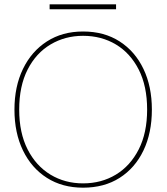

<svg xmlns="http://www.w3.org/2000/svg" viewBox="-20 -858 772 890"><path d="M365 12Q269 12 197.5 -33.5Q126 -79 86.5 -160.5Q47 -242 47 -350Q47 -457 86.5 -538.5Q126 -620 197.5 -666Q269 -712 365 -712Q463 -712 534.5 -666Q606 -620 645 -538.5Q684 -457 684 -350Q684 -242 645 -160.5Q606 -79 534.5 -33.5Q463 12 365 12ZM365 -8Q450 -8 517 -48.5Q584 -89 623 -165.5Q662 -242 662 -350Q662 -459 623 -535.5Q584 -612 517 -652Q450 -692 365 -692Q282 -692 214.5 -652Q147 -612 108 -535.5Q69 -459 69 -350Q69 -242 108 -165.5Q147 -89 214 -48.5Q281 -8 365 -8ZM210 -815V-838H518V-815Z"/></svg>

Font: DM Sans 10pt Thin
Style: Regular
Weight: 250
Version: Version 4.004;gftools[0.9.30]